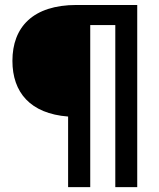

<svg xmlns="http://www.w3.org/2000/svg" viewBox="-20 -670 640 773"><path d="M343.3 83.3V-569.2H444.2V83.3H532.5V-650H288.3C112.5 -650 30 -560.8 30 -425C30 -298.3 101.7 -212.5 254.2 -200.8V83.3Z"/></svg>

Font: Familjen Grotesk Medium
Style: Regular
Weight: 500
Designer: Anders Wikstroem, Jonas Baeckman, Matilda Gysing, Kristian Moeller
Foundry: Familjen STHLM AB
Version: Version 2.000